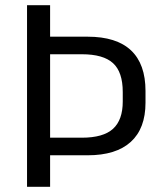

<svg xmlns="http://www.w3.org/2000/svg" viewBox="-20 -720 606 740"><path d="M84.2 -700H173.1V-578.6H317.7Q428.8 -578.6 484.8 -526Q540.8 -473.3 540.8 -369.3V-324.2Q540.8 -224.7 484 -173.1Q427.3 -121.5 317.7 -121.5H168.2V-189.3H295.4Q378 -189.3 415.6 -223.5Q453.1 -257.7 453.1 -328.7V-365.3Q453.1 -442.4 415.6 -476.6Q378.1 -510.9 295.4 -510.9H152.7L173.1 -534.2V0H84.2Z"/></svg>

Font: Pathway Extreme 8pt Thin
Style: Regular
Weight: 100
Designer: Eduardo Rodriguez Tunni
Foundry: Eduardo Rodriguez Tunni
Version: Version 1.000